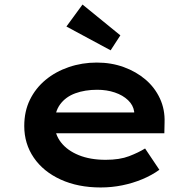

<svg xmlns="http://www.w3.org/2000/svg" viewBox="-20 -817 847 847"><path d="M424 10Q324 10 247.5 -25Q171 -60 129 -121.5Q87 -183 87 -261Q87 -326 112 -377Q137 -428 181 -464.5Q225 -501 283.5 -521Q342 -541 407 -541Q471 -541 526 -521Q581 -501 622 -466Q663 -431 685.5 -382.5Q708 -334 706 -277L705 -229H190L167 -321H588L572 -302V-324Q568 -353 545 -375Q522 -397 486.5 -409Q451 -421 409 -421Q355 -421 312.5 -405.5Q270 -390 245.5 -357Q221 -324 221 -272Q221 -225 249 -189Q277 -153 327.5 -132.5Q378 -112 446 -112Q508 -112 549.5 -128Q591 -144 620 -162L683 -68Q650 -44 608 -26.5Q566 -9 519.5 0.5Q473 10 424 10ZM468 -595 273 -700 344 -797 511 -661Z"/></svg>

Font: Lexend Mega SemiBold
Style: Regular
Weight: 600
Designer: Bonnie Shaver-Troup, Thomas Jockin
Foundry: Lexend
Version: Version 1.007